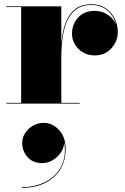

<svg xmlns="http://www.w3.org/2000/svg" viewBox="-20 -490 589 908"><path d="M267.5 -217.5Q267.5 -274 274.5 -320.2Q281.5 -366.5 298 -400Q314.5 -433.5 342.2 -451.8Q370 -470 412 -470Q452.5 -470 480.5 -450.5Q508.5 -431 522.8 -401Q537 -371 537 -339Q537 -295 506.8 -261.5Q476.5 -228 429 -228Q382 -228 351.2 -258.8Q320.5 -289.5 320.5 -330.5Q320.5 -375 349.2 -406.8Q378 -438.5 427.5 -438.5Q459.5 -438.5 484 -424Q508.5 -409.5 522.2 -386.8Q536 -364 536 -339H533.5Q533.5 -369.5 519.5 -399Q505.5 -428.5 478.5 -447.5Q451.5 -466.5 412 -466.5Q371 -466.5 343.8 -448.2Q316.5 -430 300.2 -396.8Q284 -363.5 277 -318Q270 -272.5 270 -217.5ZM270 -460V-3.5H357V0H10V-3.5H80V-456.5H10V-460ZM83.5 398.5V395Q145.5 395 195.2 369.8Q245 344.5 270 296Q295 247.5 283 178H284Q284 207 268.2 230.5Q252.5 254 228.8 267.8Q205 281.5 179.5 281.5Q135.5 281.5 110.2 252.8Q85 224 85 186.5Q85 161 99 139.2Q113 117.5 136.2 104.2Q159.5 91 186.5 91Q228 91 259.2 124.8Q290.5 158.5 290.5 214.5Q290.5 270.5 264.5 311.8Q238.5 353 192 375.8Q145.5 398.5 83.5 398.5Z"/></svg>

Font: Bodoni Moda 48pt Black
Style: Regular
Weight: 900
Designer: Owen Earl
Foundry: indestructible type
Version: Version 2.004